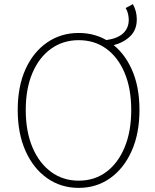

<svg xmlns="http://www.w3.org/2000/svg" viewBox="-20 -899 754 932"><path d="M529 -679 494 -704Q551 -712 578 -737.5Q605 -763 605 -803Q605 -816 601.5 -831.5Q598 -847 590 -860L625 -879Q635 -861 639.5 -842.5Q644 -824 644 -805Q644 -754 612 -723Q580 -692 529 -679ZM362 13Q276 13 209 -34Q142 -81 104 -166Q66 -251 66 -365Q66 -480 104 -563.5Q142 -647 209 -693Q276 -739 362 -739Q448 -739 514.5 -693Q581 -647 619 -563.5Q657 -480 657 -365Q657 -251 619 -166Q581 -81 514.5 -34Q448 13 362 13ZM362 -22Q439 -22 496 -64.5Q553 -107 585 -184Q617 -261 617 -365Q617 -469 585 -545Q553 -621 496 -662.5Q439 -704 362 -704Q286 -704 228 -662.5Q170 -621 137.5 -545Q105 -469 105 -365Q105 -261 137.5 -184Q170 -107 228 -64.5Q286 -22 362 -22Z"/></svg>

Font: Shanggu Sans SC VF
Style: Regular
Weight: 250
Designer: GuiWonder
Version: Version 1.021